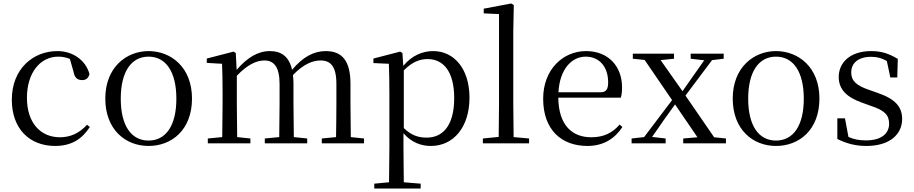

<svg xmlns="http://www.w3.org/2000/svg" viewBox="-20 -825 5258 1105"><path d="M297 15C392 15 452 -25 497 -94L481 -107C436 -58 385 -35 325 -35C213 -35 135 -118 135 -262C135 -408 213 -499 315 -499C338 -499 360 -495 382 -486L403 -413C409 -378 425 -364 453 -364C475 -364 489 -375 495 -399C473 -479 399 -531 310 -531C172 -531 48 -430 48 -251C48 -84 150 15 297 15Z M835 15C968 15 1085 -77 1085 -258C1085 -438 964 -531 835 -531C707 -531 586 -437 586 -258C586 -78 703 15 835 15ZM835 -16C736 -16 675 -101 675 -257C675 -413 736 -499 835 -499C934 -499 995 -413 995 -257C995 -101 934 -16 835 -16Z M1912 0H2075V-28L1999 -36L1997 -229V-343C1997 -477 1947 -531 1855 -531C1786 -531 1722 -497 1661 -423C1644 -499 1600 -531 1533 -531C1465 -531 1403 -494 1342 -423L1337 -520L1324 -528L1170 -488V-463L1258 -458C1260 -408 1261 -358 1261 -290V-229L1259 -36L1176 -28V0H1421V-28L1345 -36L1343 -229V-389C1404 -453 1456 -477 1502 -477C1556 -477 1589 -440 1589 -342V-229L1587 -36L1504 -28V0H1748V-28L1671 -36L1669 -229V-342C1669 -360 1668 -377 1666 -393C1726 -456 1780 -477 1825 -477C1882 -477 1916 -444 1916 -342V-229C1916 -173 1915 -92 1914 -36L1832 -28V0Z M2460 15C2589 15 2682 -92 2682 -263C2682 -427 2595 -531 2473 -531C2412 -531 2351 -506 2301 -446L2296 -520L2283 -528L2129 -488V-462L2218 -458C2220 -408 2221 -355 2221 -287V27L2219 224L2134 232V260H2401V232L2304 224L2302 27V-58C2350 -3 2406 15 2460 15ZM2304 -420C2354 -470 2397 -485 2441 -485C2532 -485 2594 -413 2594 -261C2594 -95 2523 -33 2436 -33C2387 -33 2347 -46 2304 -88Z M2849 0H3025V-28L2936 -36L2934 -229V-641L2937 -796L2922 -805L2764 -775V-748L2852 -744V-229L2850 -37L2759 -28V0Z M3361 15C3451 15 3518 -26 3562 -94L3546 -108C3505 -60 3454 -35 3383 -35C3273 -35 3195 -104 3193 -263H3553C3558 -279 3560 -299 3560 -323C3560 -441 3483 -531 3353 -531C3220 -531 3106 -425 3106 -257C3106 -76 3213 15 3361 15ZM3194 -294C3201 -424 3268 -499 3351 -499C3432 -499 3480 -437 3480 -352C3480 -312 3470 -294 3435 -294Z M3955 -487 4033 -478 3971 -390 3908 -300 3782 -479 3859 -487V-516H3622V-487L3690 -480L3848 -249L3687 -36L3615 -28V0H3811V-28L3733 -37L3799 -132L3865 -224L3994 -35L3912 -28V0H4158V-28L4090 -35L3925 -275L4078 -479L4145 -487V-516H3955Z M4446 15C4579 15 4696 -77 4696 -258C4696 -438 4575 -531 4446 -531C4318 -531 4197 -437 4197 -258C4197 -78 4314 15 4446 15ZM4446 -16C4347 -16 4286 -101 4286 -257C4286 -413 4347 -499 4446 -499C4545 -499 4606 -413 4606 -257C4606 -101 4545 -16 4446 -16Z M4966 15C5102 15 5172 -53 5172 -140C5172 -210 5133 -255 5032 -290L4981 -308C4908 -333 4879 -360 4879 -408C4879 -461 4918 -498 4994 -498C5026 -498 5054 -491 5084 -474L5104 -379H5144L5147 -486C5097 -516 5054 -531 4994 -531C4874 -531 4807 -466 4807 -382C4807 -307 4858 -264 4939 -235L4991 -216C5072 -190 5097 -162 5097 -113C5097 -56 5052 -17 4964 -17C4922 -17 4891 -24 4863 -37L4843 -144H4799V-25C4853 1 4902 15 4966 15Z"/></svg>

Font: Source Han Serif KR
Style: Regular
Weight: 400
Designer: Ryoko NISHIZUKA 西塚涼子 (kana & ideographs); Frank Grießhammer (Latin, Greek & Cyrillic); Wenlong ZHANG 张文龙 (bopomofo); San
Foundry: Adobe
Version: Version 2.001;hotconv 1.1.0;makeotfexe 2.6.0